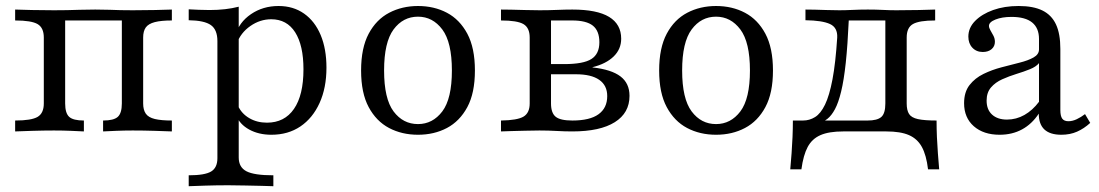

<svg xmlns="http://www.w3.org/2000/svg" viewBox="-20 -447 3738 653"><path d="M31.5 0V-37.1Q87.1 -37.1 108.1 -49.6Q129 -62.1 129 -95.2V-319.4Q129 -352.4 108.1 -364.9Q87.1 -377.4 31.5 -377.4V-414.5Q50.8 -413.7 89.5 -412.9Q128.2 -412.1 163.7 -412.1Q187.9 -412.1 208.1 -412.5Q228.2 -412.9 250.8 -413.7Q273.4 -414.5 304 -414.5Q333.9 -414.5 353.2 -413.7Q372.6 -412.9 390.3 -412.5Q408.1 -412.1 431.5 -412.1Q468.5 -412.1 506.9 -412.9Q545.2 -413.7 564.5 -414.5V-377.4Q528.2 -377.4 506.5 -371.8Q484.7 -366.1 475.8 -353.6Q466.9 -341.1 466.9 -319.4V-95.2Q466.9 -73.4 475.8 -60.5Q484.7 -47.6 506.5 -42.3Q528.2 -37.1 564.5 -37.1V0Q545.2 -0.8 506.9 -2Q468.5 -3.2 431.5 -3.2Q402.4 -3.2 373.8 -2Q345.2 -0.8 330.6 0V-37.1Q366.9 -37.1 380.6 -49.6Q394.4 -62.1 394.4 -95.2V-381.5L399.2 -377.4H197.6L201.6 -381.5V-95.2Q201.6 -62.1 215.3 -49.6Q229 -37.1 265.3 -37.1V0Q250.8 -0.8 222.2 -2Q193.5 -3.2 163.7 -3.2Q128.2 -3.2 89.5 -2Q50.8 -0.8 31.5 0Z M621.8 186.3V149.2Q676.6 149.2 698 136.3Q719.4 123.4 719.4 91.1V-307.3Q719.4 -346 697.2 -361.7Q675 -377.4 621.8 -378.2V-415.3Q637.9 -414.5 655.6 -413.7Q673.4 -412.9 692.7 -412.9Q748.4 -412.9 791.9 -424.2V88.7Q791.9 121.8 818.1 135.5Q844.4 149.2 909.7 149.2V186.3Q895.2 185.5 869.8 185.1Q844.4 184.7 814.5 183.9Q784.7 183.1 756.5 183.1Q716.1 183.1 678.6 184.3Q641.1 185.5 621.8 186.3ZM903.2 11.3Q859.7 11.3 827.4 -6.5Q795.2 -24.2 783.1 -54.8L789.5 -87.1Q801.6 -60.5 827.8 -45.2Q854 -29.8 887.9 -29.8Q947.6 -29.8 979.8 -76.6Q1012.1 -123.4 1012.1 -211.3Q1012.1 -292.7 983.9 -337.1Q955.6 -381.5 902.4 -381.5Q864.5 -381.5 831.5 -358.5Q798.4 -335.5 785.5 -299.2L780.6 -326.6Q792.7 -371 833.5 -398.8Q874.2 -426.6 927.4 -426.6Q977.4 -426.6 1014.1 -400.8Q1050.8 -375 1070.6 -327.8Q1090.3 -280.6 1090.3 -216.9Q1090.3 -148.4 1066.9 -96.8Q1043.5 -45.2 1001.6 -16.9Q959.7 11.3 903.2 11.3Z M1401.6 11.3Q1346.8 11.3 1303.2 -11.7Q1259.7 -34.7 1233.9 -82.7Q1208.1 -130.6 1208.1 -207.3Q1208.1 -283.9 1233.9 -332.3Q1259.7 -380.6 1303.6 -403.6Q1347.6 -426.6 1401.6 -426.6Q1456.5 -426.6 1500 -403.6Q1543.5 -380.6 1569.4 -332.3Q1595.2 -283.9 1595.2 -207.3Q1595.2 -130.6 1569.4 -82.7Q1543.5 -34.7 1500 -11.7Q1456.5 11.3 1401.6 11.3ZM1401.6 -25Q1451.6 -25 1484.3 -68.1Q1516.9 -111.3 1516.9 -207.3Q1516.9 -303.2 1484.3 -346.8Q1451.6 -390.3 1401.6 -390.3Q1350.8 -390.3 1318.5 -346.8Q1286.3 -303.2 1286.3 -207.3Q1286.3 -111.3 1318.5 -68.1Q1350.8 -25 1401.6 -25Z M1683.9 0V-37.1Q1739.5 -37.9 1760.5 -50.4Q1781.5 -62.9 1781.5 -95.2V-319.4Q1781.5 -352.4 1760.5 -364.9Q1739.5 -377.4 1683.9 -377.4V-414.5Q1696.8 -414.5 1718.5 -414.1Q1740.3 -413.7 1765.7 -412.9Q1791.1 -412.1 1815.3 -412.1Q1846 -412.1 1873.8 -413.3Q1901.6 -414.5 1926.6 -414.5Q2010.5 -414.5 2051.6 -389.5Q2092.7 -364.5 2092.7 -315.3Q2092.7 -279.8 2066.9 -254.8Q2041.1 -229.8 1995.2 -218.5V-217.7Q2059.7 -210.5 2090.3 -187.1Q2121 -163.7 2121 -121Q2121 -62.9 2071 -31.5Q2021 0 1926.6 0Q1900.8 0 1873 -1.6Q1845.2 -3.2 1814.5 -3.2Q1791.1 -3.2 1765.7 -2.4Q1740.3 -1.6 1718.5 -1.2Q1696.8 -0.8 1683.9 0ZM1926.6 -37.1Q1986.3 -37.1 2015.7 -58.5Q2045.2 -79.8 2045.2 -120.2Q2045.2 -156.5 2018.1 -175.4Q1991.1 -194.4 1938.7 -194.4H1829V-229H1898.4Q1964.5 -229 1991.5 -246.4Q2018.5 -263.7 2018.5 -303.2Q2018.5 -341.9 1996.4 -359.7Q1974.2 -377.4 1925.8 -377.4H1846.8L1854 -383.1V-95.2Q1854 -62.9 1869.8 -50Q1885.5 -37.1 1926.6 -37.1Z M2415.3 11.3Q2360.5 11.3 2316.9 -11.7Q2273.4 -34.7 2247.6 -82.7Q2221.8 -130.6 2221.8 -207.3Q2221.8 -283.9 2247.6 -332.3Q2273.4 -380.6 2317.3 -403.6Q2361.3 -426.6 2415.3 -426.6Q2470.2 -426.6 2513.7 -403.6Q2557.3 -380.6 2583.1 -332.3Q2608.9 -283.9 2608.9 -207.3Q2608.9 -130.6 2583.1 -82.7Q2557.3 -34.7 2513.7 -11.7Q2470.2 11.3 2415.3 11.3ZM2415.3 -25Q2465.3 -25 2498 -68.1Q2530.6 -111.3 2530.6 -207.3Q2530.6 -303.2 2498 -346.8Q2465.3 -390.3 2415.3 -390.3Q2364.5 -390.3 2332.3 -346.8Q2300 -303.2 2300 -207.3Q2300 -111.3 2332.3 -68.1Q2364.5 -25 2415.3 -25Z M2667.7 129Q2670.2 101.6 2672.2 74.2Q2674.2 46.8 2675.4 19Q2676.6 -8.9 2676.6 -37.1H2930.6Q2963.7 -37.1 2977.4 -49.2Q2991.1 -61.3 2991.1 -95.2V-380.6L2994.4 -377.4H2861.3L2866.9 -381.5Q2862.9 -293.5 2856.5 -233.5Q2850 -173.4 2840.7 -135.5Q2831.5 -97.6 2819.8 -75.8Q2808.1 -54 2794.4 -43.1Q2780.6 -32.3 2764.5 -27.4L2711.3 -37.1Q2733.1 -37.1 2752 -48.8Q2771 -60.5 2785.9 -91.1Q2800.8 -121.8 2811.3 -177Q2821.8 -232.3 2827.4 -319.4Q2829 -353.2 2802.8 -365.3Q2776.6 -377.4 2719.4 -378.2V-414.5Q2732.3 -414.5 2750.8 -414.1Q2769.4 -413.7 2791.1 -412.9Q2812.9 -412.1 2834.7 -412.1Q2854.8 -412.1 2879.4 -413.3Q2904 -414.5 2931.5 -414.5Q2959.7 -414.5 2982.7 -413.3Q3005.6 -412.1 3028.2 -412.1Q3066.1 -412.1 3104 -412.9Q3141.9 -413.7 3160.5 -414.5V-377.4Q3106.5 -377.4 3085.1 -365.3Q3063.7 -353.2 3063.7 -319.4V-95.2Q3063.7 -71.8 3071.8 -59.3Q3079.8 -46.8 3102 -41.9Q3124.2 -37.1 3165.3 -37.1Q3165.3 -8.9 3166.5 19Q3167.7 46.8 3169.8 74.2Q3171.8 101.6 3174.2 129H3136.3Q3130.6 80.6 3115.3 52.8Q3100 25 3071.4 12.5Q3042.7 0 2994.4 0H2847.6Q2799.2 0 2770.6 12.5Q2741.9 25 2727 52.8Q2712.1 80.6 2705.6 129Z M3379.8 11.3Q3325 11.3 3291.9 -17.7Q3258.9 -46.8 3258.9 -96Q3258.9 -133.9 3277.4 -157.7Q3296 -181.5 3325 -195.6Q3354 -209.7 3386.3 -218.1Q3418.5 -226.6 3447.6 -233.9Q3476.6 -241.1 3495.2 -251.6Q3513.7 -262.1 3513.7 -279V-314.5Q3513.7 -351.6 3490.3 -370.6Q3466.9 -389.5 3420.2 -389.5Q3387.9 -389.5 3365.7 -380.6Q3343.5 -371.8 3343.5 -358.9Q3343.5 -352.4 3348.4 -344Q3353.2 -335.5 3358.5 -325.8Q3363.7 -316.1 3363.7 -304.8Q3363.7 -289.5 3352.4 -279.8Q3341.1 -270.2 3322.6 -270.2Q3300.8 -270.2 3287.1 -284.7Q3273.4 -299.2 3273.4 -322.6Q3273.4 -352.4 3296.4 -375.8Q3319.4 -399.2 3357.7 -412.9Q3396 -426.6 3444.4 -426.6Q3494.4 -426.6 3525.4 -411.3Q3556.5 -396 3571.4 -364.1Q3586.3 -332.3 3586.3 -280.6V-72.6Q3586.3 -52.4 3592.7 -43.5Q3599.2 -34.7 3613.7 -34.7Q3627.4 -34.7 3641.9 -41.5Q3656.5 -48.4 3670.2 -58.9L3687.9 -29Q3666.9 -9.7 3643.1 0.8Q3619.4 11.3 3589.5 11.3Q3512.9 11.3 3512.9 -60.5Q3489.5 -25 3456 -6.9Q3422.6 11.3 3379.8 11.3ZM3404.8 -40.3Q3436.3 -40.3 3464.1 -56Q3491.9 -71.8 3513.7 -100.8V-232.3Q3504 -220.2 3483.1 -211.7Q3462.1 -203.2 3437.1 -195.6Q3412.1 -187.9 3388.7 -177.4Q3365.3 -166.9 3350.4 -149.6Q3335.5 -132.3 3335.5 -104.8Q3335.5 -74.2 3354 -57.3Q3372.6 -40.3 3404.8 -40.3Z"/></svg>

Font: Playfair 9pt Light
Style: Regular
Weight: 300
Designer: Claus Eggers Sørensen
Foundry: Claus Eggers Sørensen
Version: Version 2.001;gftools[0.9.30]